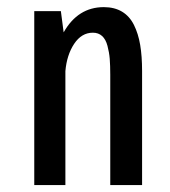

<svg xmlns="http://www.w3.org/2000/svg" viewBox="-20 -532 490 552"><path d="M78.5 0V-500H155L163 -439Q204 -511.5 278.5 -511.5Q309 -511.5 330.8 -498.5Q352.5 -485.5 365 -460.5Q377.5 -435.5 383 -403Q388.5 -370.5 388.5 -328V0H297V-317Q297 -344 295.5 -362.8Q294 -381.5 289 -400.2Q284 -419 273.5 -428.5Q263 -438 247 -438Q214.5 -438 193.2 -406Q172 -374 168 -327.5V0Z"/></svg>

Font: League Mono Condensed
Style: Regular
Weight: 400
Width: 1
Designer: Tyler Finck
Foundry: The League of Moveable Type / Tyler Finck
Version: Version 2.210